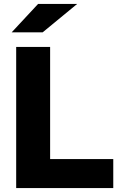

<svg xmlns="http://www.w3.org/2000/svg" viewBox="-20 -953 624 973"><path d="M554 0H62V-715H234V-147H554ZM371 -933 196 -789H39L173 -933Z"/></svg>

Font: Wix Madefor Display ExtraBold
Style: Regular
Weight: 800
Designer: Dalton Maag Ltd
Foundry: Dalton Maag Ltd
Version: Version 3.100